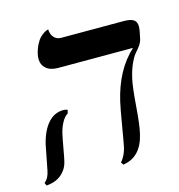

<svg xmlns="http://www.w3.org/2000/svg" viewBox="-111 -640 682 732"><g transform="rotate(-15 230.0 -273.5)"><path d="M404.8 -295.9Q397.5 -263.2 392.1 -190.4Q386.7 -117.7 378.9 -85Q359.4 2 287.1 12.2L280.8 2Q298.8 -19 306.2 -48.8Q310.1 -66.9 321.3 -133.5Q332.5 -200.2 337.9 -223.1Q365.2 -341.3 438 -408.2H143.1Q112.3 -408.2 95.7 -422.6Q79.1 -437 79.1 -460.9Q79.1 -473.1 81.1 -479Q85.9 -500 94.2 -515.9Q102.5 -531.7 110.8 -539.8Q119.1 -547.9 126.7 -552.7Q134.3 -557.6 139.2 -558.6L144 -560.1Q144 -542 154.5 -529.1Q165 -516.1 183.1 -516.1H429.2Q458 -516.1 469.5 -507.8Q481 -499.5 481 -481.9Q481 -471.2 478 -458L473.1 -434.1Q470.2 -421.4 461.7 -409.4Q453.1 -397.5 444.1 -387.7Q435.1 -377.9 423.8 -354Q412.6 -330.1 404.8 -295.9ZM92.8 -159.2Q90.3 -149.4 83 -108.4Q75.7 -67.4 73.2 -58.1Q66.4 -27.8 43 -8.3Q19.5 11.2 -16.1 13.2L-21 2Q-3.4 -11.7 2 -41Q3.9 -51.3 11.7 -90.8Q19.5 -130.4 21 -138.2Q33.2 -189.9 58.6 -219Q84 -248 120.1 -248Q130.9 -248 136.2 -244.1L132.8 -231Q119.6 -223.6 108.9 -203.9Q98.1 -184.1 92.8 -159.2Z"/></g></svg>

Font: Common Serif
Style: Italic
Weight: 400
Italic angle: -12°
Designer: Philipp H. Poll, Khaled Hosny
Foundry: Stefan Peev, Context Ltd.
Version: Version 1.026